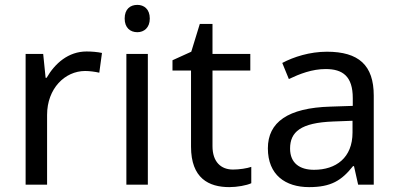

<svg xmlns="http://www.w3.org/2000/svg" viewBox="-20 -757 1633 787"><path d="M335 -546C260 -546 205 -497 171 -438H167L157 -536H85V0H173V-286C173 -394 246 -466 329 -466C347 -466 370 -463 387 -459L398 -540C380 -544 355 -546 335 -546Z M543 -737C514 -737 491 -720 491 -681C491 -643 514 -625 543 -625C570 -625 594 -643 594 -681C594 -720 570 -737 543 -737ZM586 -536H498V0H586Z M935 -62C886 -62 851 -93 851 -158V-468H1006V-536H851V-659H799L764 -545L687 -510V-468H763V-156C763 -26 836 10 920 10C952 10 991 3 1010 -6V-73C993 -67 961 -62 935 -62Z M1320 -545C1250 -545 1184 -524 1137 -499L1164 -433C1208 -454 1259 -474 1315 -474C1385 -474 1426 -444 1426 -355V-323L1335 -320C1160 -315 1078 -256 1078 -149C1078 -40 1150 10 1247 10C1337 10 1380 -17 1427 -76H1431L1448 0H1512V-365C1512 -490 1450 -545 1320 -545ZM1346 -259 1425 -262V-214C1425 -110 1357 -61 1267 -61C1209 -61 1169 -88 1169 -148C1169 -216 1212 -254 1346 -259Z"/></svg>

Font: Noto Sans Gurmukhi UI
Style: Regular
Weight: 400
Designer: Jelle Bosma - Monotype Design Team
Foundry: Monotype Imaging Inc.
Version: Version 2.004